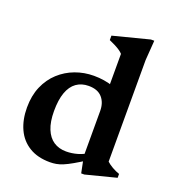

<svg xmlns="http://www.w3.org/2000/svg" viewBox="-133 -819 844 934"><g transform="rotate(20 289.0 -352.5)"><path d="M375.5 -306Q375.5 -348.5 352.2 -375Q329 -401.5 282 -401.5Q245 -401.5 218.5 -382.5Q192 -363.5 178.2 -325.2Q164.5 -287 164.5 -229Q164.5 -173.5 179.5 -136.8Q194.5 -100 221.8 -82Q249 -64 286.5 -64Q316 -64 345.5 -72.5Q375 -81 403 -100V-61Q367.5 -38.5 342.2 -24Q317 -9.5 297.8 -1.5Q278.5 6.5 262.8 9.2Q247 12 230.5 12Q166.5 12 122.8 -14.8Q79 -41.5 57 -89.5Q35 -137.5 35 -200.5Q35 -262 55.5 -309.5Q76 -357 111.8 -389.8Q147.5 -422.5 193.2 -439.5Q239 -456.5 289 -456.5Q316.5 -456.5 341.5 -452.5Q366.5 -448.5 392.8 -439.8Q419 -431 450 -416L375.5 -400V-601.5Q368.5 -609.5 357.2 -617Q346 -624.5 331.8 -631.8Q317.5 -639 301.5 -646V-669L488.5 -717H506L498.5 -614.5V-88.5Q503.5 -83.5 511.5 -77.8Q519.5 -72 529 -66.5Q538.5 -61 548 -56.8Q557.5 -52.5 566.5 -49.5V-29.5L408.5 11H392.5L375.5 -73Z"/></g></svg>

Font: Newsreader 16pt SemiBold
Style: Regular
Weight: 600
Designer: Hugues Gentile
Foundry: Production Type
Version: Version 1.003